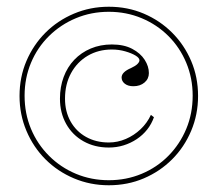

<svg xmlns="http://www.w3.org/2000/svg" viewBox="-20 -535 646 570"><path d="M303 15Q248 15 199.5 -5.5Q151 -26 115 -62Q79 -98 58.5 -146.5Q38 -195 38 -250Q38 -306 58.5 -354Q79 -402 115 -438Q151 -474 199.5 -494.5Q248 -515 303 -515Q359 -515 407 -494.5Q455 -474 491 -438Q527 -402 547.5 -354Q568 -306 568 -250Q568 -195 547.5 -146.5Q527 -98 491 -62Q455 -26 407 -5.5Q359 15 303 15ZM303 0Q355 0 400.5 -19Q446 -38 480 -72.5Q514 -107 533 -152.5Q552 -198 552 -251Q552 -303 533 -348.5Q514 -394 480 -428Q446 -462 400.5 -481Q355 -500 303 -500Q251 -500 205.5 -481Q160 -462 125.5 -428Q91 -394 72 -348.5Q53 -303 53 -251Q53 -198 72 -152.5Q91 -107 125.5 -72.5Q160 -38 205.5 -19Q251 0 303 0ZM303 -97Q261 -97 228 -115.5Q195 -134 176.5 -167Q158 -200 158 -242Q158 -277 169 -306.5Q180 -336 200.5 -357.5Q221 -379 249.5 -391Q278 -403 312 -403Q348 -403 372.5 -390Q397 -377 409.5 -357.5Q422 -338 422 -318Q422 -301 409 -290Q396 -279 376 -279Q360 -279 350.5 -286.5Q341 -294 341 -305Q341 -321 369 -333Q382 -339 388 -345Q394 -351 394 -356Q394 -363 382.5 -370Q371 -377 352 -382.5Q333 -388 312 -388Q272 -388 240.5 -369.5Q209 -351 191 -318Q173 -285 173 -242Q173 -204 189.5 -174.5Q206 -145 235.5 -128.5Q265 -112 303 -112Q329 -112 353.5 -122.5Q378 -133 397.5 -151.5Q417 -170 428 -194L437 -187Q430 -167 417 -150.5Q404 -134 386 -122Q368 -110 347 -103.5Q326 -97 303 -97Z"/></svg>

Font: Kalnia Thin
Style: Regular
Weight: 100
Version: Version 1.105